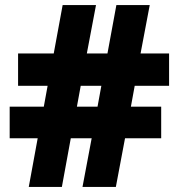

<svg xmlns="http://www.w3.org/2000/svg" viewBox="-20 -734 702 754"><path d="M509 -397 494 -315H613V-191H471L435 0H304L340 -191H258L223 0H93L128 -191H18V-315H152L167 -397H51V-524H191L226 -714H357L321 -524H402L437 -714H568L532 -524H644V-397ZM282 -315H363L378 -397H297Z"/></svg>

Font: Noto Sans Black
Style: Regular
Weight: 900
Designer: Monotype Design Team
Foundry: Monotype Imaging Inc.
Version: Version 2.007